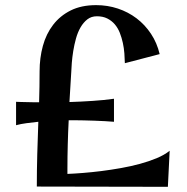

<svg xmlns="http://www.w3.org/2000/svg" viewBox="-20 -720 722 741"><path d="M419.9 -250Q404.8 -251.5 385 -252.4Q365.2 -253.4 344.2 -254.2Q323.2 -254.9 303.2 -255.4Q283.2 -255.9 268.1 -255.9H245.1Q242.7 -209 241.5 -162.4Q240.2 -115.7 240.2 -68.8V-48.8Q266.1 -49.8 300 -52.5Q334 -55.2 371.1 -59.8Q408.2 -64.5 446.5 -71.3Q484.9 -78.1 520 -87.6Q555.2 -97.2 585 -109.6Q614.7 -122.1 634.8 -138.2L627.9 1L122.1 0Q122.1 -62.5 123.8 -125Q125.5 -187.5 127.9 -250Q104.5 -247.6 82.3 -244.6Q60.1 -241.7 42 -236.8V-327.1Q49.8 -326.7 60.5 -326.4Q71.3 -326.2 83.3 -325.9Q95.2 -325.7 107.4 -325.4Q119.6 -325.2 130.9 -325.2Q131.8 -355.5 132.3 -385Q132.8 -414.6 132.8 -444.8Q132.8 -496.6 145.5 -543Q158.2 -589.4 185.1 -624.3Q211.9 -659.2 252.9 -679.7Q293.9 -700.2 351.1 -700.2Q395 -700.2 434.8 -687Q474.6 -673.8 507.1 -649.2Q539.6 -624.5 562.7 -589.6Q585.9 -554.7 596.2 -511.2L461.9 -476.1Q461.4 -493.7 460 -513.9Q458.5 -534.2 454.1 -554.4Q449.7 -574.7 442.4 -593.3Q435.1 -611.8 423.1 -626Q411.1 -640.1 394 -648.7Q377 -657.2 354 -657.2Q332.5 -657.2 317.1 -645.3Q301.8 -633.3 290.8 -614.3Q279.8 -595.2 273.2 -571.3Q266.6 -547.4 262.7 -523.2Q258.8 -499 257.1 -477.1Q255.4 -455.1 254.9 -439.9L248 -326.2Q292.5 -327.6 337.4 -330.6Q382.3 -333.5 419.9 -338.9Z"/></svg>

Font: Original Surfer
Style: Regular
Weight: 400
Designer: Astigmatic (AOETI)
Foundry: Astigmatic (AOETI)
Version: Version 1.001